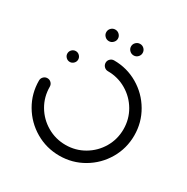

<svg xmlns="http://www.w3.org/2000/svg" viewBox="-151 -779 884 908"><g transform="rotate(30 291.5 -324.5)"><path d="M83.3 -437.4Q83.3 -449.6 92 -458.3Q100.7 -467 113 -467Q124.8 -467 133.5 -458.3Q142.2 -449.6 142.2 -437.4Q142.2 -425.6 133.5 -416.9Q124.8 -408.1 113 -408.1Q100.7 -408.1 92 -416.9Q83.3 -425.6 83.3 -437.4ZM261.9 -490Q261.9 -502.2 270.6 -510.7Q279.3 -519.3 291.5 -519.3Q362.2 -519.3 421.9 -484.3Q481.5 -449.3 516.5 -389.6Q551.5 -330 551.5 -259.3Q551.5 -188.5 516.5 -128.9Q481.5 -69.3 421.9 -34.3Q362.2 0.7 291.5 0.7Q220.7 0.7 160.9 -34.3Q101.1 -69.3 66.1 -128.9Q31.1 -188.5 31.1 -259.3Q31.1 -271.5 39.8 -280.2Q48.5 -288.9 60.7 -288.9Q73 -288.9 81.5 -280.2Q90 -271.5 90 -259.3Q90 -204.4 117 -158.3Q144.1 -112.2 190.4 -85.2Q236.7 -58.1 291.5 -58.1Q346.3 -58.1 392.4 -85.2Q438.5 -112.2 465.6 -158.3Q492.6 -204.4 492.6 -259.3Q492.6 -314.1 465.6 -360.2Q438.5 -406.3 392.4 -433.3Q346.3 -460.4 291.5 -460.4Q279.3 -460.4 270.6 -469.1Q261.9 -477.8 261.9 -490ZM327.4 -617Q327.4 -630 336.9 -639.3Q346.3 -648.5 359.3 -648.5Q372.2 -648.5 381.5 -639.3Q390.7 -630 390.7 -617Q390.7 -604.4 381.5 -595Q372.2 -585.6 359.3 -585.6Q346.3 -585.6 336.9 -594.8Q327.4 -604.1 327.4 -617ZM192.2 -617Q192.2 -630 201.5 -639.3Q210.7 -648.5 223.7 -648.5Q236.7 -648.5 246.1 -639.3Q255.6 -630 255.6 -617Q255.6 -604.4 246.1 -595Q236.7 -585.6 224.1 -585.6Q211.1 -585.6 201.7 -594.8Q192.2 -604.1 192.2 -617Z"/></g></svg>

Font: 26F Galaxy Hebrew Medium
Style: Regular
Weight: 500
Designer: C₂₉H₂₅N₃O₅
Version: Version 1.000